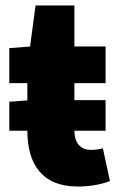

<svg xmlns="http://www.w3.org/2000/svg" viewBox="-20 -670 440 702"><path d="M264 12C316 12 356 2 382 -8L356 -128C344 -124 328 -122 312 -122C281 -122 253 -139 252 -192H366V-304H252V-366H366V-500H252V-650H110L90 -500L14 -494V-366H80V-303L14 -298V-192H80C80 -70 134 12 264 12Z"/></svg>

Font: Source Sans Pro Black
Style: Regular
Weight: 900
Designer: Paul D. Hunt
Foundry: Adobe Systems Incorporated
Version: Version 3.006;hotconv 1.0.111;makeotfexe 2.5.65597